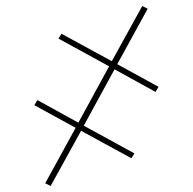

<svg xmlns="http://www.w3.org/2000/svg" viewBox="-20 -481 640 637"><path d="M148 136 130 127 231 -57 94 -132 104 -149 240 -74 342 -261 174 -353 184 -369 351 -278 452 -461 470 -452 369 -268 506 -193 496 -176 360 -251 258 -64 426 28 416 44 249 -47Z"/></svg>

Font: Iosevka Curly Thin Extended
Style: Regular
Weight: 100
Width: 7
Monospace: yes
Designer: Belleve Invis
Foundry: Belleve Invis
Version: Version 11.1.0; ttfautohint (v1.8.3)